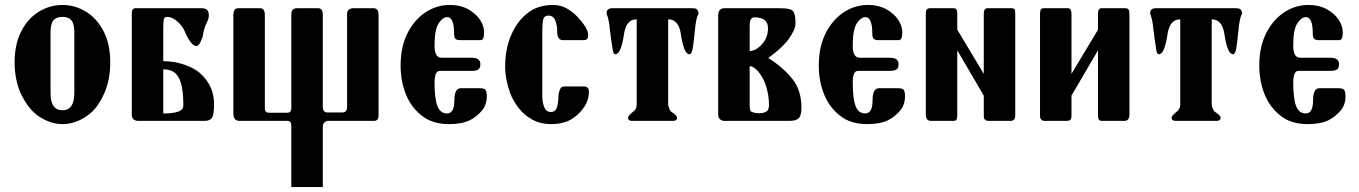

<svg xmlns="http://www.w3.org/2000/svg" viewBox="-20 -488 5486 775"><path d="M232 13Q207 13 183.5 5Q160 -3 137 -18Q115 -33 97.5 -55.5Q80 -78 66 -106Q39 -163 39 -237Q39 -307 64 -358Q90 -411 134 -439Q180 -468 232 -468Q284 -468 330 -439Q374 -411 400 -358Q425 -307 425 -237Q425 -162 398 -105Q385 -77 368 -55Q351 -33 328 -18Q282 13 232 13ZM232 -43Q280 -43 280 -112V-357Q280 -391 269 -405Q257 -420 232 -420Q207 -420 195 -405Q184 -391 184 -357V-112Q184 -43 232 -43Z M844 -67Q844 -26 836 -13Q828 0 805 0H540Q512 0 512 -25V-435Q512 -455 528 -455H790Q809 -455 816 -448Q823 -441 823 -425Q823 -413 813 -393Q808 -383 805.5 -374Q803 -365 801 -358Q800 -345 796.5 -335.5Q793 -326 789 -318Q781 -302 773 -302Q751 -302 724 -365Q716 -384 694 -403Q674 -420 654 -420Q644 -420 641 -409Q640 -403 639.5 -394.5Q639 -386 639 -374V-241Q691 -241 740 -221Q787 -202 815 -162Q844 -121 844 -67ZM720 -63Q720 -123 710 -154Q700 -185 682 -197Q666 -208 639 -208V-30Q677 -30 698 -37Q720 -44 720 -63Z M1508 -21Q1508 0 1489 0H1302Q1296 0 1289 7Q1283 13 1283 23V267H1156V22Q1156 0 1142 0H947Q922 0 922 -30V-426Q922 -440 927 -448Q931 -455 944 -455H1029Q1049 -455 1049 -428V-51Q1049 -33 1065 -33H1139Q1149 -33 1152 -38Q1156 -44 1156 -51V-432Q1156 -455 1180 -455H1263Q1283 -455 1283 -429V-57Q1283 -34 1302 -34H1361Q1381 -34 1381 -56V-432Q1381 -454 1407 -455H1487Q1508 -455 1508 -429Z M1915 -132Q1934 -132 1939.5 -125.5Q1945 -119 1945 -99Q1945 -64 1924 -40Q1903 -16 1877 -3Q1845 13 1792 13Q1725 13 1682 -21.5Q1639 -56 1619 -106Q1597 -160 1597 -224Q1597 -304 1629 -362Q1661 -420 1714 -448Q1752 -468 1797 -468Q1838 -468 1869 -451Q1900 -434 1917 -409Q1934 -384 1934 -357Q1934 -326 1920 -326Q1920 -326 1919 -326H1837Q1823 -326 1818 -332Q1813 -338 1813 -352Q1813 -419 1785 -419Q1767 -419 1750 -393Q1734 -368 1734 -303Q1734 -255 1762 -255H1883Q1919 -255 1919 -229Q1919 -213 1910.5 -207.5Q1902 -202 1885 -202H1756Q1743 -202 1738.5 -188Q1734 -174 1734 -158Q1734 -88 1746 -59Q1758 -30 1784 -30Q1814 -30 1814 -82Q1814 -132 1840 -132Z M2234 -97Q2234 -111 2239.5 -125Q2245 -139 2256 -139H2336Q2357 -139 2357 -118Q2357 -84 2338 -56Q2319 -28 2293 -11Q2259 13 2204 13Q2162 13 2129 -5Q2096 -23 2073.5 -52Q2051 -81 2039 -113Q2019 -168 2019 -221Q2019 -295 2047 -354.5Q2075 -414 2122 -444Q2160 -468 2212 -468Q2243 -468 2267.5 -454Q2292 -440 2311 -420Q2330 -400 2342 -381Q2354 -362 2354 -348Q2354 -337 2350.5 -331.5Q2347 -326 2335 -326H2252Q2229 -326 2229 -361Q2229 -363 2229 -365Q2229 -385 2221.5 -405Q2214 -425 2194 -425Q2175 -425 2172 -406Q2169 -387 2169 -363V-98Q2169 -76 2176.5 -56Q2184 -36 2203 -36Q2223 -36 2228.5 -56Q2234 -76 2234 -97Z M2677 -410V-66Q2677 -60 2682 -48Q2687 -37 2694 -34Q2713 -21 2713 -13Q2713 0 2696 0H2532Q2515 0 2515 -13Q2515 -20 2533 -35Q2550 -46 2550 -66V-410Q2508 -410 2499 -352Q2487 -269 2464 -269Q2457 -269 2454 -282Q2453 -288 2451.5 -298Q2450 -308 2448 -321Q2445 -347 2442 -366Q2438 -410 2430 -428Q2427 -438 2431 -446Q2436 -455 2453 -455H2774Q2787 -455 2792 -451Q2797 -447 2799 -439Q2801 -432 2797 -428Q2789 -410 2785 -366Q2780 -316 2776 -292Q2772 -269 2763 -269Q2740 -269 2728 -352Q2719 -410 2677 -410Z M3215 -53Q3215 -23 3205 -12Q3195 0 3165 0H2905Q2893 0 2886 -7Q2879 -14 2879 -24V-426Q2879 -454 2904 -455H3122Q3138 -455 3149 -454Q3160 -453 3167 -451Q3181 -448 3186 -434Q3191 -421 3191 -394Q3191 -369 3164 -331Q3137 -294 3081 -254Q3140 -217 3178 -170Q3215 -124 3215 -53ZM3080 -374Q3080 -418 3025 -418Q3006 -418 3006 -385V-282Q3033 -283 3057 -311Q3080 -337 3080 -374ZM3084 -64Q3084 -86 3080.5 -106Q3077 -126 3071 -144Q3065 -162 3056.5 -176.5Q3048 -191 3039 -201Q3021 -221 3006 -221V-59Q3006 -41 3013 -37Q3017 -35 3024.5 -33Q3032 -31 3044 -31Q3064 -31 3074 -38Q3084 -45 3084 -64Z M3603 -132Q3622 -132 3627.5 -125.5Q3633 -119 3633 -99Q3633 -64 3612 -40Q3591 -16 3565 -3Q3533 13 3480 13Q3413 13 3370 -21.5Q3327 -56 3307 -106Q3285 -160 3285 -224Q3285 -304 3317 -362Q3349 -420 3402 -448Q3440 -468 3485 -468Q3526 -468 3557 -451Q3588 -434 3605 -409Q3622 -384 3622 -357Q3622 -326 3608 -326Q3608 -326 3607 -326H3525Q3511 -326 3506 -332Q3501 -338 3501 -352Q3501 -419 3473 -419Q3455 -419 3438 -393Q3422 -368 3422 -303Q3422 -255 3450 -255H3571Q3607 -255 3607 -229Q3607 -213 3598.5 -207.5Q3590 -202 3573 -202H3444Q3431 -202 3426.5 -188Q3422 -174 3422 -158Q3422 -88 3434 -59Q3446 -30 3472 -30Q3502 -30 3502 -82Q3502 -132 3528 -132Z M3951 -190V-432Q3951 -454 3966 -455H4060Q4072 -455 4075 -451Q4078 -447 4078 -432V-24Q4078 -10 4073 -5Q4068 0 4058 0H3973Q3963 0 3960 -2Q3955 -6 3953 -8Q3952 -10 3951.5 -13.5Q3951 -17 3951 -21V-102L3844 -285V-23Q3844 -10 3840 -4Q3837 0 3829 0H3738Q3717 0 3717 -26V-431Q3717 -446 3721 -450Q3726 -455 3737 -455H3827Q3837 -455 3840 -451Q3844 -445 3844 -435V-368Z M4305 -190 4412 -368V-435Q4412 -444 4416 -450Q4419 -455 4429 -455H4519Q4532 -455 4535 -450Q4539 -444 4539 -431V-26Q4539 0 4518 0H4427Q4419 0 4415 -6Q4412 -11 4412 -23V-285L4305 -102V-21Q4305 -9 4300 -4Q4296 0 4283 0H4198Q4190 0 4187 -2Q4183 -5 4180 -9Q4178 -12 4178 -24V-432Q4178 -445 4182 -451Q4185 -455 4196 -455H4290Q4305 -455 4305 -432Z M4871 -410V-66Q4871 -60 4876 -48Q4881 -37 4888 -34Q4907 -21 4907 -13Q4907 0 4890 0H4726Q4709 0 4709 -13Q4709 -20 4727 -35Q4744 -46 4744 -66V-410Q4702 -410 4693 -352Q4681 -269 4658 -269Q4651 -269 4648 -282Q4647 -288 4645.5 -298Q4644 -308 4642 -321Q4639 -347 4636 -366Q4632 -410 4624 -428Q4621 -438 4625 -446Q4630 -455 4647 -455H4968Q4981 -455 4986 -451Q4991 -447 4993 -439Q4995 -432 4991 -428Q4983 -410 4979 -366Q4974 -316 4970 -292Q4966 -269 4957 -269Q4934 -269 4922 -352Q4913 -410 4871 -410Z M5381 -132Q5400 -132 5405.5 -125.5Q5411 -119 5411 -99Q5411 -64 5390 -40Q5369 -16 5343 -3Q5311 13 5258 13Q5191 13 5148 -21.5Q5105 -56 5085 -106Q5063 -160 5063 -224Q5063 -304 5095 -362Q5127 -420 5180 -448Q5218 -468 5263 -468Q5304 -468 5335 -451Q5366 -434 5383 -409Q5400 -384 5400 -357Q5400 -326 5386 -326Q5386 -326 5385 -326H5303Q5289 -326 5284 -332Q5279 -338 5279 -352Q5279 -419 5251 -419Q5233 -419 5216 -393Q5200 -368 5200 -303Q5200 -255 5228 -255H5349Q5385 -255 5385 -229Q5385 -213 5376.5 -207.5Q5368 -202 5351 -202H5222Q5209 -202 5204.5 -188Q5200 -174 5200 -158Q5200 -88 5212 -59Q5224 -30 5250 -30Q5280 -30 5280 -82Q5280 -132 5306 -132Z"/></svg>

Font: Shafarik
Style: Regular
Weight: 400
Version: Version 1.001; ttfautohint (v1.8.4.7-5d5b)